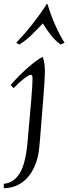

<svg xmlns="http://www.w3.org/2000/svg" viewBox="-48 -754 359 1009"><path d="M-28 235V212Q24 207 55 157.5Q86 108 96 0Q98 -21 101 -57Q104 -93 108 -135.5Q112 -178 115.5 -219.5Q119 -261 121 -293.5Q123 -326 123 -341Q123 -361 114 -361Q104 -361 77 -340Q50 -319 24 -291L8 -307Q26 -329 56 -359Q86 -389 119 -416Q152 -443 176 -455Q182 -442 185 -421.5Q188 -401 188 -376Q188 -358 185.5 -318.5Q183 -279 179 -230Q175 -181 171 -131.5Q167 -82 164 -42.5Q161 -3 159 15Q154 78 130.5 127.5Q107 177 67 205.5Q27 234 -28 235ZM270 -520Q241 -542 219 -570Q197 -598 177 -631Q146 -598 117.5 -570Q89 -542 54 -520L37 -529Q82 -576 122.5 -627.5Q163 -679 199 -734H201Q235 -621 291 -529Z"/></svg>

Font: Bona Nova
Style: Italic
Weight: 400
Italic angle: -4°
Designer: Mateusz Machalski
Foundry: Capitalics
Version: Version 4.001; ttfautohint (v1.8.3)